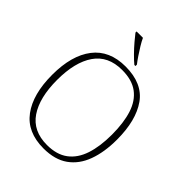

<svg xmlns="http://www.w3.org/2000/svg" viewBox="-259 -1068 1216 1216"><g transform="rotate(45 349.0 -460.5)"><path d="M349 10Q203 10 130.5 -87.5Q58 -185 58 -359Q58 -532 132 -628.5Q206 -725 350 -725Q502 -725 570.5 -627.5Q639 -530 639 -358Q639 -247 608.5 -164Q578 -81 514 -35.5Q450 10 349 10ZM349 -21Q436 -21 490 -61.5Q544 -102 569 -177.5Q594 -253 594 -358Q594 -464 570 -539Q546 -614 492.5 -654Q439 -694 350 -694Q225 -694 164 -605.5Q103 -517 103 -358Q103 -199 163.5 -110Q224 -21 349 -21ZM382 -771Q360 -789 332 -817.5Q304 -846 279.5 -875Q255 -904 242 -921V-931H299Q309 -909 325.5 -882Q342 -855 359.5 -829Q377 -803 392 -784V-771Z"/></g></svg>

Font: Noto Serif Tamil ExtraLight
Style: Regular
Weight: 200
Designer: Indian Type Foundry, Tom Grace, and the Monotype Design Team
Foundry: Monotype Imaging Inc.
Version: Version 2.004; ttfautohint (v1.8.4.7-5d5b)